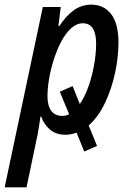

<svg xmlns="http://www.w3.org/2000/svg" viewBox="-63 -569 557 825"><path d="M-43 236 121 -539H198L188 -457H192Q220 -500 253.5 -524.5Q287 -549 329 -549Q383 -549 414.5 -508.5Q446 -468 446 -386Q446 -324 431.5 -256Q417 -188 388.5 -127.5Q360 -67 318 -30L354 58L299 82L266 1Q242 10 217 10Q178 10 152 -12Q126 -34 114 -68H111Q107 -43 103 -16.5Q99 10 94 31L51 236ZM205 -71Q220 -71 234 -78L194 -175L249 -199L280 -122Q302 -154 317.5 -198.5Q333 -243 341.5 -291Q350 -339 350 -381Q350 -469 293 -469Q266 -469 242.5 -447.5Q219 -426 200.5 -391Q182 -356 168.5 -314Q155 -272 148 -230.5Q141 -189 141 -155Q141 -115 157 -93Q173 -71 205 -71Z"/></svg>

Font: Noto Sans Condensed Medium
Style: Italic
Weight: 500
Width: 3
Italic angle: -12°
Designer: Monotype Design Team
Foundry: Monotype Imaging Inc.
Version: Version 2.013; ttfautohint (v1.8.4.7-5d5b)